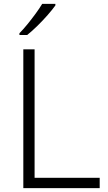

<svg xmlns="http://www.w3.org/2000/svg" viewBox="-20 -968 555 988"><path d="M100 0V-714H158V-53H493V0ZM265 -940Q250 -919 225.5 -891Q201 -863 173 -835.5Q145 -808 120 -788H80V-797Q99 -816 121 -843Q143 -870 163.5 -898Q184 -926 197 -948H265Z"/></svg>

Font: Noto Sans Sinhala Light
Style: Regular
Weight: 300
Designer: Jelle Bosma - Monotype Design Team
Foundry: Monotype Imaging Inc.
Version: Version 2.006; ttfautohint (v1.8.4.7-5d5b)